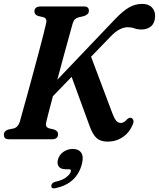

<svg xmlns="http://www.w3.org/2000/svg" viewBox="-20 -734 838 1012"><path d="M223 -87.5Q218 -63.5 239 -57.5L266.5 -51Q275.5 -47 280.8 -41.5Q286 -36 286 -26.5Q286 0 253.5 0H28.5Q12 0 6.2 -6.5Q0.5 -13 0.5 -23.5Q0 -43.5 23 -51L52 -57Q75 -63 84.5 -92.5Q90 -113 101.2 -153.2Q112.5 -193.5 126.8 -245.2Q141 -297 156 -352.5Q171 -408 184.8 -459.8Q198.5 -511.5 208.8 -551.8Q219 -592 223.5 -613Q229 -637.5 208 -643.5L180 -650Q161.5 -657.5 161.5 -673.5Q161.5 -700 195.5 -700H422.5Q448.5 -700 448.5 -677.5Q448.5 -666.5 441.8 -660.2Q435 -654 423.5 -649.5L392.5 -642Q381.5 -639 374.5 -632Q367.5 -625 363 -610Q356.5 -587 343.5 -539.8Q330.5 -492.5 314.2 -433Q298 -373.5 282 -313.5L586.5 -633Q628.5 -677 660.8 -695.2Q693 -713.5 729.5 -713.5Q763.5 -713.5 781.5 -694Q799.5 -674.5 797.5 -645.5Q795.5 -611 775.5 -594.8Q755.5 -578.5 726 -578.5Q704.5 -578.5 688.8 -584.5Q673 -590.5 653.5 -590.5Q633 -590.5 610.8 -579.2Q588.5 -568 565 -543.5L460 -435L572 -137.5Q581.5 -112 591.2 -99Q601 -86 617.5 -86Q633.5 -86 649.5 -105Q661 -116 672 -112.5Q679 -110 682.5 -101.5Q686 -93 680 -78Q663 -36 627.5 -11.8Q592 12.5 548 12.5Q510 12.5 489.5 -6Q469 -24.5 453.5 -66.5L357.5 -329L259 -227Q245.5 -177 235.8 -139.2Q226 -101.5 223 -87.5ZM327 158Q299.5 158 289.5 143.5Q279.5 129 285.5 107Q292 82 314.2 66.5Q336.5 51 363.5 51Q394 51 408 71Q422 91 411.5 131Q384.5 233.5 274 257.5Q250 263 250.5 245.5Q251.5 229 272 224Q309.5 216 329.5 200.2Q349.5 184.5 353.5 169.5Q356.5 158 343.5 158Z"/></svg>

Font: Fraunces 72pt Soft SemiBold
Style: Italic
Weight: 600
Italic angle: -16°
Version: Version 1.000;[b76b70a41]